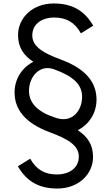

<svg xmlns="http://www.w3.org/2000/svg" viewBox="-20 -853 640 1106"><path d="M536 -279C536 -378 475 -456 333 -509C230 -547 166 -584 166 -649C166 -715 221 -752 293 -752C362 -752 411 -724 446 -661L517 -705C465 -795 392 -833 290 -833C167 -833 84 -750 84 -651C84 -582 114 -535 172 -497C102 -461 64 -393 64 -321C64 -222 125 -144 267 -91C370 -53 434 -16 434 49C434 115 379 152 307 152C238 152 189 124 154 61L83 105C135 195 208 233 310 233C433 233 516 150 516 51C516 -18 486 -65 428 -103C498 -139 536 -207 536 -279ZM147 -330C147 -410 208 -484 291 -454C402 -414 453 -366 453 -296C453 -216 397 -146 309 -172C196 -206 147 -260 147 -330Z"/></svg>

Font: Kreadon Medium
Style: Regular
Weight: 500
Designer: kohakuno
Foundry: StudioGnu
Version: Version 1.000;Glyphs 3.1.2 (3151)